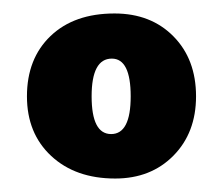

<svg xmlns="http://www.w3.org/2000/svg" viewBox="-20 -665 330 285"><path d="M150 -645Q204 -645 237.5 -611Q271 -577 271 -522Q271 -468 237.5 -434Q204 -400 151 -400Q92 -400 56 -433.5Q20 -467 20 -522Q20 -578 55 -611.5Q90 -645 150 -645ZM174 -522Q174 -578 146 -578Q116 -578 116 -522Q116 -466 145 -466Q174 -466 174 -522Z"/></svg>

Font: Tajawal Black
Style: Regular
Weight: 900
Designer: Boutros Fonts
Foundry: Created by Boutros International 2017
Version: Version 1.700